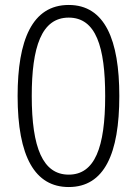

<svg xmlns="http://www.w3.org/2000/svg" viewBox="-20 -745 553 774"><path d="M461 -358C461 -584 403 -725 257 -725C109 -725 51 -582 51 -358C51 -113 121 9 257 9C401 9 461 -126 461 -358ZM108 -358C108 -555 147 -674 257 -674C367 -674 404 -556 404 -358C404 -150 362 -41 257 -41C153 -41 108 -149 108 -358Z"/></svg>

Font: Noto Sans Khmer SemiCondensed Light
Style: Regular
Weight: 300
Width: 4
Designer: Danh Hong and the Monotype Design Team
Foundry: Monotype Imaging Inc.
Version: Version 2.004